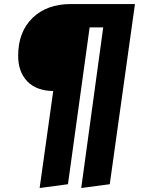

<svg xmlns="http://www.w3.org/2000/svg" viewBox="-20 -715 708 960"><path d="M335 -694.8H654.8L528.8 206.1L386.2 225.1L496.1 -578.1H428.2L319.8 206.1L178.2 225.1L246.1 -259.8Q161.6 -261.2 116.2 -308.6Q70.8 -356 70.8 -436Q70.8 -555.2 142.3 -625Q213.9 -694.8 335 -694.8Z"/></svg>

Font: Fira Sans Compressed ExtraBold
Style: Italic
Weight: 800
Width: 3
Italic angle: -8°
Designer: Carrois Corporate & Edenspiekermann AG
Foundry: Carrois Corporate GbR & Edenspiekermann AG
Version: Version 4.203;PS 004.203;hotconv 1.0.88;makeotf.lib2.5.64775